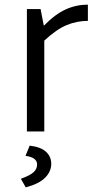

<svg xmlns="http://www.w3.org/2000/svg" viewBox="-20 -567 430 828"><path d="M70 0ZM359 -477Q312 -477 268 -459Q224 -441 171 -392V0H96V-528H155L169 -456Q218 -506 263.5 -526.5Q309 -547 359 -547ZM70 204Q109 190 124.5 176Q140 162 140 142Q140 128 128.5 118.5Q117 109 90 105L108 61Q157 67 179 88Q201 109 201 139Q201 173 174.5 199.5Q148 226 91 241Z"/></svg>

Font: Martel Sans Light
Style: Regular
Weight: 300
Designer: Dan Reynolds and Mathieu Réguer
Foundry: Dan Reynolds and Mathieu Réguer
Version: Version 1.002; ttfautohint (v1.1) -l 5 -r 5 -G 72 -x 0 -D la